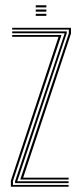

<svg xmlns="http://www.w3.org/2000/svg" viewBox="-20 -705 307 725"><path d="M56.5 -27.2 240 -579.2V-593.2H26V-600H248V-578L67.5 -34H239V-27.2ZM21 0V-23L201 -566H26V-572.8H212L29 -21.8V-6.8H239V0ZM37 -13.5V-20.8L224 -578.5V-579.5H26V-586.5H232V-579.8L45.2 -20.5H239V-13.5ZM115 -677V-685H155V-677ZM115 -645V-653H155V-645ZM115 -661V-669H155V-661Z"/></svg>

Font: Big Shoulders Inline Text SC Thin
Style: Regular
Weight: 100
Designer: Patric King
Foundry: XO Type Co
Version: Version 2.002